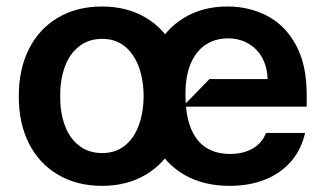

<svg xmlns="http://www.w3.org/2000/svg" viewBox="-20 -573 1015 603"><path d="M300.4 10.7Q221.2 10.7 161.8 -24.5Q102.3 -59.7 70.5 -123.2Q38.7 -186.8 39.1 -270.6Q38.7 -354.4 70.5 -418.3Q102.3 -482.2 161.8 -517.4Q221.2 -552.6 300.4 -552.6Q378.9 -552.6 438 -517.4Q497.2 -482.2 529.3 -418.3Q561.4 -354.4 561.8 -270.6Q561.4 -186.8 529.3 -123.2Q497.2 -59.7 438 -24.5Q378.9 10.7 300.4 10.7ZM301.1 -92.3Q343 -92.3 372.2 -115.8Q401.3 -139.2 416 -179.7Q430.8 -220.2 431.1 -271.3Q430.8 -322.1 416 -362.7Q401.3 -403.4 372.2 -427.2Q343 -451 301.1 -451Q258.2 -451 228.2 -427.2Q198.2 -403.4 183.4 -362.7Q168.7 -322.1 169 -271.3Q168.7 -220.2 183.4 -179.7Q198.2 -139.2 228 -115.8Q257.8 -92.3 301.1 -92.3ZM701 10.7Q619.3 10.7 559.3 -23.8Q499.3 -58.2 467.5 -121.4Q435.7 -184.7 436.1 -269.9Q435.7 -353.3 467.5 -417.4Q499.3 -481.5 557.9 -517Q616.5 -552.6 693.9 -552.6Q763.5 -552.6 820 -522.7Q876.4 -492.9 909.8 -430.9Q943.2 -369 943.2 -277V-237.9H553.3L637.8 -324.6H820.3Q819.6 -361.2 804 -390.4Q788.4 -419.7 760.1 -436.1Q731.9 -452.4 696 -452.4Q655.5 -452.4 625.4 -432.2Q595.2 -411.9 578.8 -372.9Q562.5 -333.8 562.5 -279.1Q562.1 -213.4 579 -171.3Q595.9 -129.3 627.1 -109.4Q658.4 -89.5 702.4 -89.5Q744 -89.5 773.8 -106.7Q803.6 -123.9 815.3 -155.5H938.2Q926.5 -103.7 894.4 -66.4Q862.2 -29.1 813 -9.2Q763.8 10.7 701 10.7Z"/></svg>

Font: Riot Sans
Style: Regular
Weight: 400
Designer: Rasmus Andersson
Foundry: rsms
Version: Version 3.005